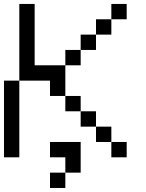

<svg xmlns="http://www.w3.org/2000/svg" viewBox="-20 -789 732 963"><path d="M307.7 76.9V153.8H230.8V76.9ZM230.8 -76.9H384.6V76.9H307.7V0H230.8ZM538.5 0V-76.9H615.4V0ZM461.5 -76.9V-153.8H538.5V-76.9ZM384.6 -153.8V-230.8H461.5V-153.8ZM307.7 -230.8V-307.7H384.6V-230.8ZM0 0V-384.6H76.9V0ZM307.7 -461.5V-538.5H384.6V-461.5ZM384.6 -538.5V-615.4H461.5V-538.5ZM461.5 -615.4V-692.3H538.5V-615.4ZM230.8 -307.7V-384.6H76.9V-769.2H153.8V-461.5H307.7V-307.7ZM538.5 -692.3V-769.2H615.4V-692.3Z"/></svg>

Font: Mintsoda - Lime Green 13x16
Style: Regular
Weight: 400
Designer: Mintsoda-15
Version: Version 1.0